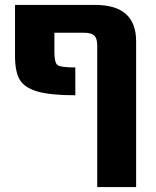

<svg xmlns="http://www.w3.org/2000/svg" viewBox="-20 -540 634 780"><path d="M375 -354Q375 -384 363 -395.5Q351 -407 321 -407H201V-328Q201 -285 214 -275.5Q227 -266 286 -266V-153Q184 -153 131.5 -168.5Q79 -184 60 -216.5Q41 -249 41 -313V-520H367Q533 -520 533 -372V220H375Z"/></svg>

Font: M PLUS 1p ExtraBold
Style: Regular
Weight: 800
Version: Version 1.062